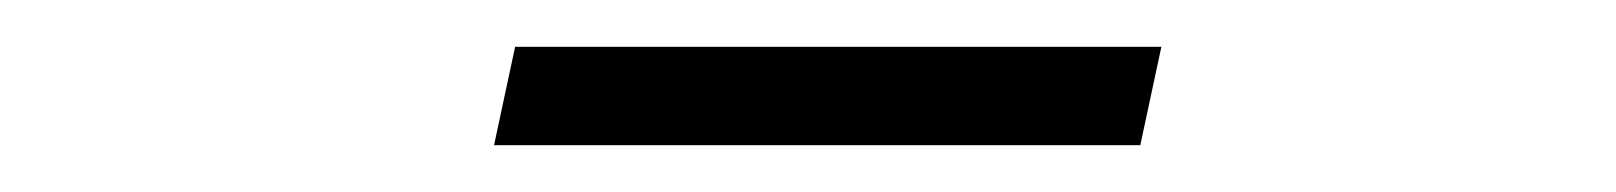

<svg xmlns="http://www.w3.org/2000/svg" viewBox="-20 -352 690 82"><path d="M191 -290 200 -332H476L467 -290Z"/></svg>

Font: Azeret Mono Thin Thin
Style: Italic
Weight: 250
Italic angle: -12°
Version: Version 1.002